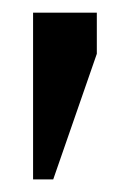

<svg xmlns="http://www.w3.org/2000/svg" viewBox="-20 -143 205 303"><path d="M32.2 -123H132.8V-58.1L64 140.1H32.2Z"/></svg>

Font: Teko
Style: Regular
Weight: 400
Designer: Manushi Parikh, Jonny Pinhorn
Foundry: Indian Type Foundry
Version: Version 2.000;PS 1.0;hotconv 1.0.79;makeotf.lib2.5.61930